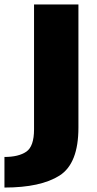

<svg xmlns="http://www.w3.org/2000/svg" viewBox="-86 -613 434 863"><path d="M-66 230Q97 230 181.8 176Q266.5 122 266.5 -39.5V-593H67V-31.5Q67 45 32.2 68.8Q-2.5 92.5 -66 92.5Z"/></svg>

Font: Anybody Thin ExtraBold
Style: Regular
Weight: 800
Version: Version 1.113;gftools[0.9.25]